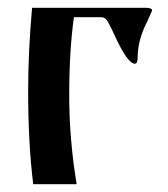

<svg xmlns="http://www.w3.org/2000/svg" viewBox="-20 -471 429 491"><path d="M169 -427Q157 -340 157 -229Q157 -115 176 0H65Q52 -103 52 -239Q52 -338 62 -451Q62 -451 353 -451Q369 -451 369 -444L357 -417Q332 -369 332 -324Q332 -308 325 -308Q306 -308 272 -383Q256 -418 251 -422Q246 -427 238 -427Z"/></svg>

Font: Pochaevsk Unicode
Style: Normal
Weight: 400
Version: Version 1.1